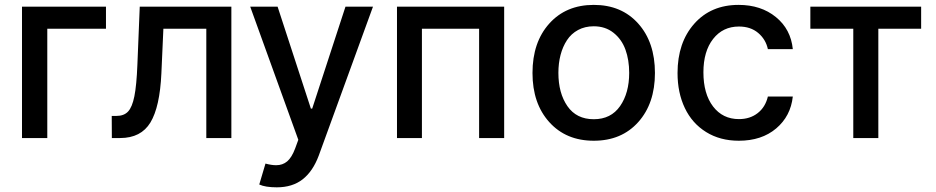

<svg xmlns="http://www.w3.org/2000/svg" viewBox="-20 -573 3884 797"><path d="M419.9 -545.4V-453.6H176.3V0H71.3V-545.4Z M444.3 0 443.8 -91.8H463.4Q494.6 -91.8 511.7 -110.1Q528.8 -128.4 537.8 -173.3Q546.9 -218.3 550.3 -304.2L560.1 -545.4H940.4V0H836.4V-453.6H658.2L649.9 -268.6Q643.6 -129.4 604.5 -64.7Q565.4 0 478.5 0Z M1128.9 204.6Q1081.5 204.6 1056.2 192.9L1082 106Q1106.9 112.8 1126.5 112.8Q1153.3 112.8 1172.1 96.9Q1190.9 81.1 1205.1 43.5L1218.3 7.3L1018.6 -545.4H1132.3L1270.5 -122.1H1275.9L1414.1 -545.4H1528.3L1303.2 72.8Q1278.8 138.2 1236.3 171.4Q1193.8 204.6 1128.9 204.6Z M1627.9 0V-545.4H2072.8V0H1968.8V-453.6H1731.4V0Z M2190.4 -270Q2190.4 -397.5 2260 -475.1Q2329.6 -552.7 2444.8 -552.7Q2560.1 -552.7 2629.4 -475.1Q2698.7 -397.5 2698.7 -270Q2698.7 -143.6 2629.4 -66.2Q2560.1 11.2 2444.8 11.2Q2329.6 11.2 2260 -66.2Q2190.4 -143.6 2190.4 -270ZM2444.8 -78.1Q2516.1 -78.1 2554 -132.6Q2591.8 -187 2591.8 -270.5Q2591.8 -324.2 2576.2 -367.2Q2560.5 -410.2 2526.6 -437Q2492.7 -463.9 2444.8 -463.9Q2408.2 -463.9 2379.6 -448.5Q2351.1 -433.1 2333.5 -406.2Q2315.9 -379.4 2306.9 -345Q2297.9 -310.5 2297.9 -270.5Q2297.9 -186.5 2335.4 -132.3Q2373 -78.1 2444.8 -78.1Z M3046.9 11.2Q2969.2 11.2 2911.1 -24.9Q2853 -61 2822.8 -124.5Q2792.5 -188 2792.5 -270Q2792.5 -396 2861.8 -474.4Q2931.2 -552.7 3045.9 -552.7Q3138.7 -552.7 3200.7 -502.2Q3262.7 -451.7 3271 -369.1H3167.5Q3158.7 -409.7 3127.2 -436.3Q3095.7 -462.9 3047.4 -462.9Q2980.5 -462.9 2940.2 -411.4Q2899.9 -359.9 2899.9 -272.9Q2899.9 -183.6 2939.9 -131.1Q2980 -78.6 3047.4 -78.6Q3093.3 -78.6 3125.2 -103.5Q3157.2 -128.4 3167.5 -172.4H3271Q3262.2 -90.8 3201.9 -39.8Q3141.6 11.2 3046.9 11.2Z M3343.8 -453.6V-545.4H3803.7V-453.6H3626V0H3522V-453.6Z"/></svg>

Font: Interop Med
Style: Regular
Weight: 500
Designer: Rasmus Andersson, Google, Jang Haemin
Foundry: jhaemin
Version: Version 1.007